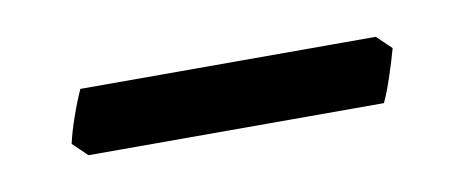

<svg xmlns="http://www.w3.org/2000/svg" viewBox="-25 -330 388 160"><g transform="rotate(-10 168.5 -250.0)"><path d="M307.1 -266.1Q304.2 -255.4 300 -242.9Q295.9 -230.5 292 -222.2H42L29.8 -233.9Q32.2 -244.6 36.4 -256.3Q40.5 -268.1 44.9 -277.8H294.9Z"/></g></svg>

Font: Akkhara
Style: Regular
Weight: 400
Designer: J. Victor Gaultney
Version: Version 1.00 June 13, 2006, initial release